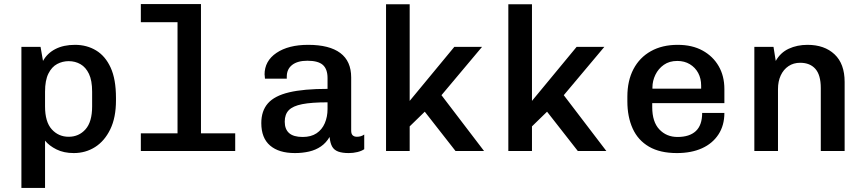

<svg xmlns="http://www.w3.org/2000/svg" viewBox="-20 -741 4240 942"><path d="M85 181V-511H179L191 -442Q212 -480 252 -500.5Q292 -521 348 -521Q406 -521 451.5 -493.5Q497 -466 523 -409Q549 -352 549 -261V-248Q549 -164 521 -106.5Q493 -49 446.5 -19.5Q400 10 342 10Q293 10 257 -8Q221 -26 201 -51V181ZM317 -70Q367 -70 399.5 -106.5Q432 -143 432 -219V-291Q432 -346 416.5 -378.5Q401 -411 375 -426Q349 -441 317 -441Q287 -441 260.5 -427Q234 -413 217.5 -380Q201 -347 201 -291V-219Q201 -143 234 -106.5Q267 -70 317 -70Z M851 0V-632H671V-721H966V0ZM671 0V-87H1134V0Z M1427 10Q1348 10 1305 -27Q1262 -64 1262 -137Q1262 -197 1294.5 -234Q1327 -271 1398.5 -288Q1470 -305 1587 -305V-358Q1587 -402 1564 -422.5Q1541 -443 1488 -443Q1440 -443 1413.5 -422.5Q1387 -402 1387 -365V-355H1280Q1279 -368 1278.5 -372.5Q1278 -377 1278 -376.5Q1278 -376 1278 -374.5Q1278 -373 1278 -375Q1278 -442 1336.5 -481.5Q1395 -521 1492 -521Q1596 -521 1649.5 -481Q1703 -441 1703 -361V-100Q1703 -84 1710.5 -77Q1718 -70 1731 -70Q1752 -70 1767 -81V-9Q1754 0 1733.5 5Q1713 10 1691 10Q1659 10 1639 2.5Q1619 -5 1609.5 -22Q1600 -39 1597 -69Q1580 -40 1554.5 -22.5Q1529 -5 1496.5 2.5Q1464 10 1427 10ZM1465 -69Q1506 -69 1533 -87Q1560 -105 1573.5 -136.5Q1587 -168 1587 -206V-239Q1509 -239 1463 -230Q1417 -221 1397 -200.5Q1377 -180 1377 -144Q1377 -107 1398.5 -88Q1420 -69 1465 -69Z M1874 0V-720H1990V-246L2209 -511H2345L2146 -274L2355 0H2215L2064 -193L1990 -121V0Z M2474 0V-720H2590V-246L2809 -511H2945L2746 -274L2955 0H2815L2664 -193L2590 -121V0Z M3301 10Q3218 10 3164 -21.5Q3110 -53 3084 -110.5Q3058 -168 3058 -244V-267Q3058 -345 3088 -402Q3118 -459 3173.5 -490Q3229 -521 3305 -521Q3376 -521 3427 -493Q3478 -465 3506 -416.5Q3534 -368 3534 -304V-235H3180V-215Q3180 -143 3215 -106Q3250 -69 3304 -69Q3363 -69 3394 -98Q3425 -127 3425 -187H3534Q3534 -126 3505 -81.5Q3476 -37 3424 -13.5Q3372 10 3301 10ZM3181 -306H3420V-321Q3420 -356 3405.5 -383Q3391 -410 3364.5 -426Q3338 -442 3303 -442Q3264 -442 3237 -423Q3210 -404 3195.5 -374Q3181 -344 3181 -312Z M3681 0V-511H3775L3786 -442Q3809 -483 3850 -502Q3891 -521 3942 -521Q4025 -521 4074.5 -474.5Q4124 -428 4124 -339V0H4007V-309Q4007 -373 3980.5 -403Q3954 -433 3906 -433Q3873 -433 3848.5 -416.5Q3824 -400 3810.5 -371Q3797 -342 3797 -304V0Z"/></svg>

Font: Chivo Mono Medium
Style: Regular
Weight: 500
Monospace: yes
Designer: Hector Gatti
Foundry: Omnibus-Type
Version: Version 1.008